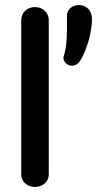

<svg xmlns="http://www.w3.org/2000/svg" viewBox="-20 -724 384 760"><path d="M301 -490C310 -505 320 -528 330 -560C339 -592 344 -622 344 -650C344 -682 322 -704 293 -704C265 -704 245 -686 245 -661C245 -650 245 -639 245 -628C245 -595 246 -550 234 -507C232 -503 231 -499 231 -495C231 -483 243 -464 264 -464C280 -464 292 -473 301 -490ZM118 16C146 16 173 -2 173 -34V-642C173 -678 146 -696 118 -696C91 -696 64 -678 64 -642V-34C64 -2 91 16 118 16Z"/></svg>

Font: Dongle
Style: Regular
Weight: 400
Designer: Yanghee Ryu
Foundry: Yanghee Ryu
Version: Version 2.000